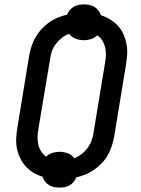

<svg xmlns="http://www.w3.org/2000/svg" viewBox="-20 -802 640 869"><path d="M249 47Q236 47 224 44.5Q212 42 201.5 35.5Q191 29 183.5 19Q176 9 173 -2Q150 -9 130.5 -21Q111 -33 96 -49.5Q81 -66 71 -87Q61 -108 56.5 -131Q52 -154 53.5 -178.5Q55 -203 59 -227L112 -550Q116 -571 122.5 -592Q129 -613 140.5 -633Q152 -653 167.5 -670Q183 -687 202 -700.5Q221 -714 242 -722.5Q263 -731 284 -736Q288 -747 296 -756.5Q304 -766 314.5 -772Q325 -778 336.5 -780Q348 -782 360 -782Q373 -782 385.5 -779.5Q398 -777 408 -770.5Q418 -764 425.5 -754Q433 -744 437 -733Q459 -726 478.5 -714Q498 -702 513.5 -685.5Q529 -669 538.5 -648Q548 -627 552.5 -604Q557 -581 555.5 -556.5Q554 -532 550 -508L497 -185Q493 -164 486.5 -143Q480 -122 469 -102Q458 -82 442 -65Q426 -48 407 -34.5Q388 -21 367 -12.5Q346 -4 325 1Q321 12 313 21.5Q305 31 294.5 37Q284 43 272.5 45Q261 47 249 47ZM316 -86Q333 -92 348.5 -104Q364 -116 375.5 -131Q387 -146 393.5 -163.5Q400 -181 403 -199L456 -521Q459 -539 459.5 -556Q460 -573 455.5 -589.5Q451 -606 442.5 -619.5Q434 -633 420 -642Q408 -630 392 -625Q376 -620 360 -620Q340 -620 322 -627Q304 -634 293 -649Q276 -643 260.5 -631Q245 -619 233.5 -604Q222 -589 215.5 -571.5Q209 -554 207 -536L153 -214Q150 -196 150 -179Q150 -162 154 -145.5Q158 -129 167 -115.5Q176 -102 189 -93Q201 -105 217 -110Q233 -115 249 -115Q269 -115 287 -108Q305 -101 316 -86Z"/></svg>

Font: Iosevka SS04 Md Ex Obl
Style: Regular
Weight: 500
Width: 7
Italic angle: -9°
Monospace: yes
Designer: Belleve Invis
Foundry: Belleve Invis
Version: Version 19.0.0; ttfautohint (v1.8.4)